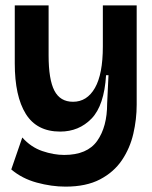

<svg xmlns="http://www.w3.org/2000/svg" viewBox="-20 -542 567 715"><path d="M224 153Q172 153 117 138Q62 123 22 89L63 -30Q95 6 137.5 20.5Q180 35 219 35Q305 35 342 -17.5Q379 -70 379 -156L384 -262H375Q368 -149 321 -100.5Q274 -52 204 -52Q117 -52 76 -118Q35 -184 35 -306V-522H161V-336Q161 -246 182.5 -204.5Q204 -163 252 -163Q304 -163 333.5 -214.5Q363 -266 363 -369V-522H489V-152Q489 -98 476.5 -44Q464 10 434 54.5Q404 99 352.5 126Q301 153 224 153Z"/></svg>

Font: Bricolage Grotesque 96pt SemiBold
Style: Regular
Weight: 600
Designer: Mathieu Triay
Foundry: Atelier Triay
Version: Version 1.001; ttfautohint (v1.8.4.7-5d5b);gftools[0.9.33.de